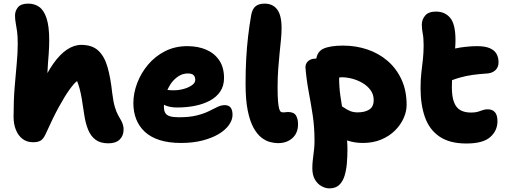

<svg xmlns="http://www.w3.org/2000/svg" viewBox="-20 -780 2796 1061"><path d="M163 6Q129 6 105 -12Q81 -30 68 -62Q55 -94 55 -135Q55 -226 61 -298.5Q67 -371 72.5 -430Q78 -489 78 -538Q78 -579 74.5 -605.5Q71 -632 67 -652Q63 -672 63 -694Q63 -720 79.5 -740Q96 -760 136 -760Q171 -760 197 -741.5Q223 -723 237.5 -678.5Q252 -634 252 -557Q252 -523 249 -480Q245 -437 242 -376Q257 -403 273 -426Q310 -479 349.5 -505.5Q389 -532 429 -532Q489 -532 523 -500.5Q557 -469 574 -410Q591 -351 600 -267Q606 -218 614.5 -189.5Q623 -161 632.5 -144Q642 -127 650 -113Q656 -102 659.5 -89.5Q663 -77 663 -65Q663 -30 641.5 -9Q620 12 579 12Q535 12 508.5 -7.5Q482 -27 467.5 -62Q453 -97 446 -143Q438 -199 432 -233.5Q426 -268 420 -290Q414 -312 406 -332Q391 -322 364.5 -285.5Q338 -249 304.5 -187.5Q271 -126 233 -41Q220 -12 204.5 -3Q189 6 163 6Z M981 10Q912 10 862 -6Q812 -22 780 -52Q748 -82 732.5 -122Q717 -162 717 -210Q717 -265 738 -320.5Q759 -376 798 -422.5Q837 -469 892 -497Q947 -525 1015 -525Q1075 -525 1120.5 -505Q1166 -485 1192 -446Q1218 -407 1218 -349Q1218 -306 1197.5 -275Q1177 -244 1141 -224.5Q1105 -205 1058.5 -195.5Q1012 -186 959 -186Q915 -186 886 -201Q886 -194 886 -187Q886 -168 893.5 -155.5Q901 -143 919 -137.5Q937 -132 968 -132Q1027 -132 1067 -142Q1107 -152 1134 -165.5Q1161 -179 1181.5 -189Q1202 -199 1222 -199Q1244 -199 1254.5 -185.5Q1265 -172 1265 -145Q1265 -117 1245 -89Q1225 -61 1188 -39Q1151 -17 1098.5 -3.5Q1046 10 981 10ZM905 -283Q919 -281 940 -281Q968 -281 995 -288.5Q1022 -296 1040.5 -309Q1059 -322 1059 -338Q1059 -356 1049.5 -365Q1040 -374 1018 -374Q989 -374 965 -358Q941 -342 923 -316Q913 -300 905 -283Z M1516 11Q1497 11 1473 5Q1449 -1 1425 -19.5Q1401 -38 1381 -74Q1361 -110 1349 -169Q1337 -228 1337 -317Q1337 -390 1340.5 -454.5Q1344 -519 1351 -579Q1358 -639 1368 -696Q1374 -730 1392 -745Q1410 -760 1442 -760Q1487 -760 1511.5 -728Q1536 -696 1536 -625Q1536 -594 1532.5 -559.5Q1529 -525 1525 -485.5Q1521 -446 1517.5 -399.5Q1514 -353 1514 -297Q1514 -247 1516.5 -219Q1519 -191 1523 -178Q1527 -165 1532.5 -162Q1538 -159 1544 -159Q1550 -159 1555 -159.5Q1560 -160 1564 -160.5Q1568 -161 1572 -161Q1604 -161 1615.5 -142Q1627 -123 1627 -94Q1627 -45 1596 -17Q1565 11 1516 11Z M1985 10Q1938 10 1898 -4Q1900 21 1900 46Q1900 83 1897 120.5Q1894 158 1884.5 190Q1875 222 1855 241.5Q1835 261 1800 261Q1779 261 1757 249Q1735 237 1720.5 212.5Q1706 188 1706 151Q1706 127 1708 109.5Q1710 92 1712 75.5Q1714 59 1716 41Q1718 23 1718 -2Q1718 -78 1708 -143.5Q1698 -209 1686 -272.5Q1674 -336 1668 -406Q1667 -428 1682.5 -442Q1698 -456 1723 -456Q1726 -456 1728 -456Q1734 -494 1765 -510Q1803 -528 1876 -528Q1947 -528 2010.5 -506.5Q2074 -485 2122.5 -443Q2171 -401 2199 -340Q2227 -279 2227 -200Q2227 -164 2210.5 -127Q2194 -90 2163 -59Q2132 -28 2087 -9Q2042 10 1985 10ZM1854 -351Q1854 -298 1861 -250Q1865 -220 1870 -192Q1875 -189 1880 -186Q1895 -175 1913.5 -167Q1932 -159 1956 -159Q1996 -159 2020.5 -174.5Q2045 -190 2045 -227Q2045 -258 2028 -281.5Q2011 -305 1984 -321Q1957 -337 1926.5 -345Q1896 -353 1869 -353Q1861 -353 1854 -351Z M2557 13Q2465 13 2409 -25Q2353 -63 2328.5 -132Q2304 -201 2304 -292Q2304 -341 2308.5 -379Q2313 -417 2317 -452.5Q2321 -488 2321 -530Q2321 -570 2316 -595Q2311 -620 2311 -644Q2311 -672 2329.5 -694Q2348 -716 2389 -716Q2439 -716 2468 -681Q2497 -646 2497 -558Q2497 -536 2495 -512Q2522 -518 2551 -521Q2585 -525 2616 -525Q2661 -525 2687 -513.5Q2713 -502 2724 -482Q2735 -462 2735 -436Q2735 -408 2717.5 -392Q2700 -376 2673 -374Q2627 -371 2591.5 -366Q2556 -361 2524 -352Q2502 -346 2478 -337Q2477 -318 2477 -298Q2477 -246 2489 -215Q2501 -184 2524.5 -171Q2548 -158 2583 -158Q2606 -158 2621 -162.5Q2636 -167 2648 -171.5Q2660 -176 2674 -176Q2701 -176 2715 -160Q2729 -144 2729 -110Q2729 -58 2689 -22.5Q2649 13 2557 13Z"/></svg>

Font: Shantell Sans Light ExtraBold
Style: Regular
Weight: 800
Version: Version 1.011;[c5ecc13dd]